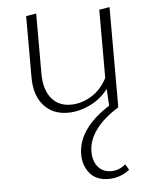

<svg xmlns="http://www.w3.org/2000/svg" viewBox="-51 -457 619 790"><g transform="rotate(-5 258.0 -62.0)"><path d="M453 260Q414 290 366 290Q315 290 288.5 258Q262 226 262 180Q262 127 295.5 79Q329 31 394 -10L390 -80Q359 -39 313.5 -17.5Q268 4 223 4Q160 4 123 -38Q86 -80 86 -154V-407L128 -414V-166Q128 -101 157 -64.5Q186 -28 238 -28Q280 -28 321 -52Q362 -76 388 -125V-407L431 -414V-3H429L431 0Q369 38 337 82Q305 126 305 172Q305 211 325 235Q345 259 380 259Q412 259 439 236Z"/></g></svg>

Font: Ysabeau Infant Light
Style: Regular
Weight: 300
Designer: Christian Thalmann (Catharsis Fonts)
Version: Version 0.003